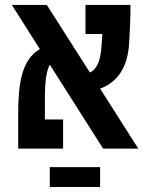

<svg xmlns="http://www.w3.org/2000/svg" viewBox="-20 -606 626 783"><path d="M400.4 0H543.9L388.2 -244.6C452.6 -268.1 500.5 -322.8 506.8 -430.7C509.3 -471.7 512.2 -534.2 512.2 -585.9H328.6V-467.3H397.5C396.5 -452.6 395.5 -438.5 394.5 -424.3C390.6 -363.3 378.9 -326.7 346.7 -310.1L170.9 -585.9H28.3L142.6 -405.8C66.9 -362.8 54.2 -259.8 54.2 -139.2V0H237.3V-118.7H163.1V-205.6C163.1 -274.9 169.4 -316.9 183.1 -342.3ZM388.2 75.7H183.1V156.7H388.2Z"/></svg>

Font: Cascadia Code PL SemiBold
Style: Regular
Weight: 600
Monospace: yes
Designer: Aaron Bell
Foundry: Saja Typeworks
Version: Version 2404.023